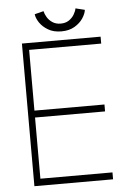

<svg xmlns="http://www.w3.org/2000/svg" viewBox="-56 -843 629 885"><g transform="rotate(-5 259.0 -400.0)"><path d="M67 -660H431V-628H97.5V-347H421.5V-315H97.5V-32H431V0H67ZM253.5 -700Q217.5 -700 192.5 -714.8Q167.5 -729.5 153.5 -750.2Q139.5 -771 137.5 -789.5L179 -800Q182 -786.5 191 -771.5Q200 -756.5 215.8 -746.2Q231.5 -736 253.5 -736Q275.5 -736 291 -746.2Q306.5 -756.5 315.5 -771.5Q324.5 -786.5 327 -800L369.5 -789.5Q367.5 -772 353.8 -751Q340 -730 314.8 -715Q289.5 -700 253.5 -700Z"/></g></svg>

Font: League Spartan Thin Thin
Style: Regular
Weight: 250
Version: Version 2.002